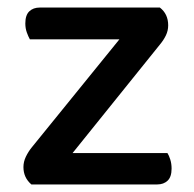

<svg xmlns="http://www.w3.org/2000/svg" viewBox="-20 -488 512 508"><path d="M63 0Q42 -18 42 -46Q42 -60 48.5 -73.5Q55 -87 64 -98L296 -384H59Q55 -391 51 -402Q47 -413 47 -426Q47 -448 57.5 -458Q68 -468 85 -468H403Q425 -451 425 -421Q425 -407 419 -394.5Q413 -382 403 -370L172 -83H423Q427 -77 430.5 -66Q434 -55 434 -42Q434 -20 423.5 -10Q413 0 396 0Z"/></svg>

Font: Baloo Tammudu 2 Medium
Style: Regular
Weight: 500
Designer: Maithili Shingre, Omkar Shende and Ek Type
Foundry: Ek Type
Version: Version 1.640;hotconv 1.0.111;makeotfexe 2.5.65597; ttfautoh